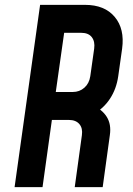

<svg xmlns="http://www.w3.org/2000/svg" viewBox="-20 -770 548 790"><path d="M40 0 145 -750H330Q410.5 -750 452 -700.5Q493.5 -651 482.5 -570L466.5 -456.5Q459 -404 432.5 -363.8Q406 -323.5 363.5 -300L360.5 -336.5Q400 -320 419.2 -289.2Q438.5 -258.5 432 -214L402.5 0H287.5L317 -214Q321 -242.5 306.5 -259.5Q292 -276.5 263.5 -276.5H193.5L155 0ZM209.5 -391.5H279.5Q307 -391.5 327 -409Q347 -426.5 351.5 -456.5L367.5 -570Q371.5 -599 357.8 -617Q344 -635 314 -635H244Z"/></svg>

Font: Mohave SemiBold
Style: Italic
Weight: 600
Italic angle: -8°
Designer: Gumpita Rahayu
Foundry: Tokotype
Version: Version 2.003